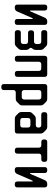

<svg xmlns="http://www.w3.org/2000/svg" viewBox="1072 -1597 739 2923"><g transform="rotate(90 1441.5 -135.5)"><path d="M90 9H99Q139 9 155 -28L251 -249Q259 -267 264 -267Q269 -267 269 -245V-31Q269 9 309 9H319Q359 9 359 -31V-445Q359 -485 319 -485H305Q265 -485 249 -448L158 -239Q151 -221 145 -221Q140 -221 140 -243V-445Q140 -485 100 -485H90Q50 -485 50 -445V-31Q50 9 90 9Z M439 -32Q439 8 479 8H638Q667 8 687 -12L720 -45Q740 -65 740 -94V-161Q740 -191 720 -211L718 -213Q708 -223 708 -235Q708 -248 720 -260Q740 -282 740 -310V-383Q740 -412 720 -432L687 -465Q667 -485 638 -485H479Q439 -485 439 -445V-434Q439 -394 479 -394H610Q650 -394 650 -354V-324Q650 -284 610 -284H482Q442 -284 442 -244V-233Q442 -193 482 -193H610Q650 -193 650 -153V-123Q649 -83 610 -83H479Q439 -83 439 -43Z M830 -32Q830 8 870 8H880Q920 8 920 -32V-354Q920 -394 960 -394H1020Q1060 -394 1060 -354V-32Q1060 8 1100 8H1110Q1150 8 1150 -32V-445Q1150 -485 1110 -485H870Q830 -485 830 -445Z M1300 214H1311Q1351 214 1351 174V34Q1351 -6 1391 -6H1484Q1513 -6 1533 -26L1565 -58Q1587 -80 1585 -108V-384Q1585 -413 1565 -433L1533 -465Q1513 -485 1484 -485H1300Q1260 -485 1260 -445V174Q1260 214 1300 214ZM1351 -137V-355Q1351 -395 1391 -395H1455Q1495 -395 1495 -355V-137Q1495 -97 1455 -97H1391Q1351 -97 1351 -137Z M1738 -12Q1758 8 1787 8H1973Q2013 8 2013 -32V-383Q2013 -412 1993 -432L1960 -465Q1940 -485 1911 -485H1728Q1688 -485 1688 -445V-434Q1688 -394 1728 -394H1882Q1922 -394 1922 -354V-351Q1922 -311 1882 -311H1787Q1758 -311 1738 -291L1706 -259Q1685 -238 1685 -210V-94Q1685 -65 1705 -45ZM1776 -114V-189Q1776 -229 1816 -229H1882Q1922 -229 1922 -189V-114Q1922 -74 1882 -74H1816Q1776 -74 1776 -114Z M2228 -32Q2228 8 2268 8H2279Q2319 8 2319 -32V-355Q2319 -395 2359 -395H2404Q2444 -395 2444 -435V-445Q2444 -485 2404 -485H2143Q2103 -485 2103 -445V-435Q2103 -395 2143 -395H2188Q2228 -395 2228 -355Z M2564 9H2573Q2613 9 2629 -28L2725 -249Q2733 -267 2738 -267Q2743 -267 2743 -245V-31Q2743 9 2783 9H2793Q2833 9 2833 -31V-445Q2833 -485 2793 -485H2779Q2739 -485 2723 -448L2632 -239Q2625 -221 2619 -221Q2614 -221 2614 -243V-445Q2614 -485 2574 -485H2564Q2524 -485 2524 -445V-31Q2524 9 2564 9Z"/></g></svg>

Font: WD-XL Lubrifont TC
Style: Regular
Weight: 400
Designer: [WD-XL Lubrifont] Copyright 2020-2022 (c) NightFurySL2001, Skr-ZERO; [ZCOOL QingKe HuangYou] Copyright 2018-2022 (c) The
Version: Version 2.001;hotconv 1.1.1;makeotfexe 2.6.0